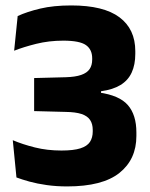

<svg xmlns="http://www.w3.org/2000/svg" viewBox="-20 -672 552 706"><path d="M227 13.5Q187 13.5 151.8 8.5Q116.5 3.5 88.5 -4.2Q60.5 -12 40.5 -19.5L27 -156.5Q63.5 -141 108.5 -129.8Q153.5 -118.5 206 -118.5Q250.5 -118.5 275.5 -126.5Q300.5 -134.5 310.8 -150.2Q321 -166 321 -188.5V-194Q321 -216.5 311.2 -231Q301.5 -245.5 279.8 -252.8Q258 -260 221 -260.5L105.5 -263.5V-385L221 -388Q257 -389 278.5 -396.5Q300 -404 309.5 -418Q319 -432 319 -453V-457.5Q319 -490 296 -506.2Q273 -522.5 212.5 -522.5Q160 -522.5 113 -510.8Q66 -499 32 -485.5L45 -613Q79.5 -629 128.2 -640.5Q177 -652 242 -652Q361 -652 419.2 -608.5Q477.5 -565 477.5 -484V-474Q477.5 -434 464.2 -405.2Q451 -376.5 423.2 -359.5Q395.5 -342.5 351.5 -336.5V-315L343 -332Q419 -321.5 450.2 -285.5Q481.5 -249.5 481.5 -185V-172Q481.5 -86 419.2 -36.2Q357 13.5 227 13.5Z"/></svg>

Font: Anek Malayalam
Style: Bold
Weight: 700
Version: Version 1.003